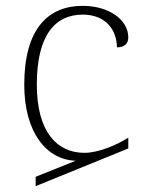

<svg xmlns="http://www.w3.org/2000/svg" viewBox="-20 -563 517 657"><path d="M102 74 419 -55V-92C379 -66 315 -40 269 -40C176 -40 106 -110 106 -274C106 -443 169 -513 263 -513C344 -513 380 -458 380 -401C405 -401 419 -413 419 -435C419 -495 353 -543 263 -543C146 -543 63 -466 63 -273C63 -109 140 -16 239 -13L102 42Z"/></svg>

Font: Noto Serif Georgian ExtraLight
Style: Regular
Weight: 200
Designer: Monotype Design Team, Akaki Razmadze
Foundry: Google LLC
Version: Version 2.003